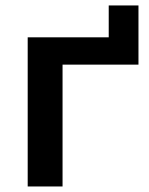

<svg xmlns="http://www.w3.org/2000/svg" viewBox="-20 -674 537 694"><path d="M80.1 0V-539.1H373V-654.3H480.5V-440.4H206.1V0Z"/></svg>

Font: Min Sans SemiBold
Style: Regular
Weight: 600
Designer: Jinseong-Kim, NotoSansCJK, Nunito
Foundry: Jinseong-Kim
Version: Version 1.400;Glyphs 3.1.2 (3151)